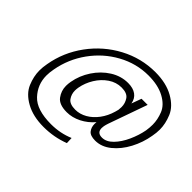

<svg xmlns="http://www.w3.org/2000/svg" viewBox="-175 -897 1353 1353"><g transform="rotate(45 501.0 -220.5)"><path d="M679 -636Q787 -636 861.5 -594Q936 -552 961.5 -490.5Q987 -429 987 -372Q987 -339 980 -303Q967 -225 929.5 -154Q892 -83 837 -38.5Q782 6 719 6Q670 6 651.5 -17.5Q633 -41 633 -74Q633 -83 634 -93Q595 -47 542.5 -20.5Q490 6 436 6Q360 6 330.5 -33.5Q301 -73 301 -122Q301 -142 305 -165Q318 -239 360.5 -303.5Q403 -368 465 -407Q527 -446 597 -446Q647 -446 677.5 -424Q708 -402 715 -360L742 -434H803L700 -143Q694 -125 691 -110Q689 -99 689 -90Q689 -43 738 -43Q781 -43 819 -82Q857 -121 884 -180.5Q911 -240 922 -299Q927 -331 927 -360Q927 -411 906 -463.5Q885 -516 821 -550.5Q757 -585 661 -585Q541 -585 433.5 -526Q326 -467 253.5 -366Q181 -265 159 -143Q152 -107 152 -76Q152 13 213 78.5Q274 144 418 144Q509 144 589 110L591 159Q497 195 394 195Q289 195 216 154.5Q143 114 117.5 53Q92 -8 92 -66Q92 -99 99 -136Q123 -275 207 -389.5Q291 -504 415 -570Q539 -636 679 -636ZM466 -49Q511 -49 553 -73Q595 -97 627 -140Q659 -183 675 -238Q680 -256 682 -264Q684 -279 684 -293Q684 -330 663.5 -360.5Q643 -391 587 -391Q534 -391 488.5 -360Q443 -329 412.5 -279.5Q382 -230 372 -175Q369 -158 369 -143Q369 -107 389.5 -78Q410 -49 466 -49Z"/></g></svg>

Font: Fz Poppins Light
Style: Italic
Weight: 300
Italic angle: -10°
Designer: Ninad Kale (Devanagari), Jonny Pinhorn (Latin)
Foundry: Indian Type Foundry
Version: Vit hóa bi Vntype.Com & FontZin.Com